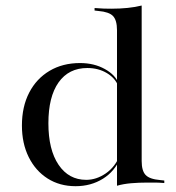

<svg xmlns="http://www.w3.org/2000/svg" viewBox="-20 -652 626 684"><path d="M249.2 11.3Q192.7 11.3 149.6 -16.1Q106.5 -43.5 82.3 -92.3Q58.1 -141.1 58.1 -204.8Q58.1 -271.8 83.9 -321.8Q109.7 -371.8 156.5 -399.6Q203.2 -427.4 265.3 -427.4Q315.3 -427.4 353.6 -406Q391.9 -384.7 403.2 -353.2L401.6 -344.4Q391.1 -373.4 360.9 -391.5Q330.6 -409.7 291.1 -409.7Q225 -409.7 188.7 -358.5Q152.4 -307.3 152.4 -212.9Q152.4 -118.5 188.7 -64.9Q225 -11.3 287.1 -11.3Q323.4 -11.3 356.9 -34.3Q390.3 -57.3 407.3 -99.2L409.7 -91.1Q389.5 -41.9 346.8 -15.3Q304 11.3 249.2 11.3ZM396.8 0V-207.3H484.7V-78.2Q484.7 -43.5 498.8 -28.6Q512.9 -13.7 550.8 -10.5L565.3 -8.9V0Q544.4 -1.6 532.3 -1.6Q520.2 -1.6 505.6 -1.6Q474.2 -1.6 446.8 0.8Q419.4 3.2 396.8 9.7ZM396.8 -207.3V-544.4Q396.8 -579.8 382.7 -594.8Q368.5 -609.7 330.6 -612.9L316.9 -614.5V-623.4Q337.9 -621.8 350 -621.4Q362.1 -621 376.6 -621Q407.3 -621 434.7 -623.8Q462.1 -626.6 484.7 -632.3V-623.4V-207.3Z"/></svg>

Font: Playfair 144pt SemiExpanded Medium
Style: Regular
Weight: 500
Width: 6
Designer: Claus Eggers Sørensen
Foundry: Claus Eggers Sørensen
Version: Version 2.203